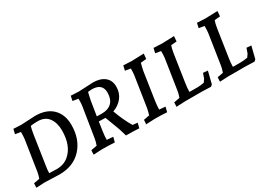

<svg xmlns="http://www.w3.org/2000/svg" viewBox="-12 -1090 2275 1649"><g transform="rotate(-30 1126.0 -265.5)"><path d="M174 -529 316 -536Q427 -536 487.5 -476Q548 -416 548 -313Q548 -172 467 -83.5Q386 5 246 5L101 0L17 4L19 -39L77 -50Q90 -88 93 -110L139 -410Q142 -432 142 -477L88 -486L99 -533Q144 -530 174 -529ZM311 -485Q273 -485 241 -480Q233 -454 225 -405L184 -133Q175 -81 175 -49Q205 -47 249 -47Q319 -47 367 -87Q454 -160 454 -312Q454 -389 418.5 -437Q383 -485 311 -485Z M746 -529 889 -536Q961 -536 1003.5 -502Q1046 -468 1046 -405.5Q1046 -343 1010.5 -298Q975 -253 917 -233Q955 -129 1002 -50L1050 -45L1038 4Q979 0 908 0Q888 -69 881 -87L831 -219H828Q810 -219 766 -221L753 -133Q746 -85 746 -50L808 -45L795 4Q741 0 671 0L585 4L587 -39L646 -50Q659 -88 662 -110L710 -410Q713 -432 713 -477L658 -486L668 -533Q716 -530 746 -529ZM850 -490Q837 -490 813 -487Q800 -435 795 -405L773 -267Q792 -266 820 -266Q887 -266 921 -300.5Q955 -335 955 -399Q955 -490 850 -490Z M1392 -533 1387 -482 1331 -477Q1318 -428 1314 -405L1273 -133Q1266 -85 1266 -50L1326 -45L1314 4Q1261 0 1191 0L1106 4L1109 -39L1167 -50Q1167 -51 1174 -76.5Q1181 -102 1182 -110L1228 -410Q1232 -436 1232 -477L1178 -486L1189 -533Q1249 -529 1271 -529Z M1567 -51H1649Q1676 -51 1713 -58Q1731 -82 1733 -87Q1749 -131 1750 -135L1796 -131L1766 -11L1750 3Q1679 0 1664 0H1491L1407 4L1409 -39L1467 -50Q1480 -88 1483 -110L1529 -410Q1532 -432 1532 -477L1478 -486L1489 -533Q1549 -529 1572 -529L1692 -533L1688 -482L1632 -477Q1622 -450 1615 -405L1574 -133Q1567 -90 1567 -51Z M1998 -51H2080Q2107 -51 2144 -58Q2162 -82 2164 -87Q2180 -131 2181 -135L2227 -131L2197 -11L2181 3Q2110 0 2095 0H1922L1838 4L1840 -39L1898 -50Q1911 -88 1914 -110L1960 -410Q1963 -432 1963 -477L1909 -486L1920 -533Q1980 -529 2003 -529L2123 -533L2119 -482L2063 -477Q2053 -450 2046 -405L2005 -133Q1998 -90 1998 -51Z"/></g></svg>

Font: Andada SC
Style: Italic
Weight: 400
Italic angle: -8.29999°
Designer: Carolina Giovagnoli
Foundry: Carolina Giovagnoli
Version: Version 1.003